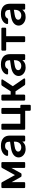

<svg xmlns="http://www.w3.org/2000/svg" viewBox="1731 -2301 692 4194"><g transform="rotate(-90 2077.0 -204.0)"><path d="M88 0Q78 0 72 -6Q66 -12 66 -21V-501Q66 -509 72 -514.5Q78 -520 86 -520H170Q187 -520 196 -503L350 -223L504 -503Q513 -520 530 -520H613Q621 -520 627.5 -514.5Q634 -509 634 -501V-21Q634 -12 628 -6Q622 0 612 0H526Q516 0 510.5 -6Q505 -12 505 -21V-301L398 -105Q393 -95 386.5 -87.5Q380 -80 366 -80H333Q321 -80 314 -87.5Q307 -95 302 -105L195 -297V-21Q195 -12 189 -6Q183 0 174 0Z M920 10Q881 10 847 -2Q813 -14 788.5 -34.5Q764 -55 749.5 -83Q735 -111 735 -143Q735 -178 750 -205.5Q765 -233 792 -254Q819 -275 857 -289Q895 -303 941 -310L1078 -330V-351Q1078 -393 1057 -416Q1036 -439 985 -439Q948 -439 926 -424.5Q904 -410 893 -386Q885 -373 870 -373H791Q769 -373 769 -395Q770 -411 782 -434Q794 -457 820 -478.5Q846 -500 887 -515Q928 -530 986 -530Q1049 -530 1092 -514.5Q1135 -499 1162 -473Q1189 -447 1200.5 -412Q1212 -377 1212 -338V-24Q1212 -13 1205.5 -6.5Q1199 0 1188 0H1107Q1096 0 1089.5 -6.5Q1083 -13 1083 -24V-63Q1063 -35 1024 -12.5Q985 10 920 10ZM954 -85Q980 -85 1003 -93.5Q1026 -102 1043 -119.5Q1060 -137 1070 -163.5Q1080 -190 1080 -226V-247L979 -231Q919 -222 891 -202Q863 -182 863 -153Q863 -136 870.5 -123.5Q878 -111 891 -102.5Q904 -94 920 -89.5Q936 -85 954 -85Z M1778 122Q1767 122 1760.5 115.5Q1754 109 1754 98V0H1364Q1354 0 1347 -6.5Q1340 -13 1340 -24V-496Q1340 -507 1347 -513.5Q1354 -520 1364 -520H1447Q1458 -520 1464.5 -513.5Q1471 -507 1471 -496V-106H1685V-496Q1685 -507 1692 -513.5Q1699 -520 1709 -520H1792Q1803 -520 1809.5 -513.5Q1816 -507 1816 -496V-106H1861Q1872 -106 1878.5 -99Q1885 -92 1885 -82V98Q1885 109 1878.5 115.5Q1872 122 1861 122Z M2001 0Q1991 0 1984 -6.5Q1977 -13 1977 -24V-496Q1977 -507 1984 -513.5Q1991 -520 2001 -520H2083Q2093 -520 2100 -513.5Q2107 -507 2107 -496V-317H2179L2301 -504Q2306 -510 2312 -515Q2318 -520 2329 -520H2418Q2440 -520 2440 -502Q2440 -496 2435 -489L2291 -270L2457 -31Q2461 -26 2461 -18Q2461 -10 2455 -5Q2449 0 2440 0H2339Q2329 0 2322.5 -4Q2316 -8 2311 -15L2179 -211H2107V-24Q2107 -13 2100 -6.5Q2093 0 2083 0Z M2699 10Q2660 10 2626 -2Q2592 -14 2567.5 -34.5Q2543 -55 2528.5 -83Q2514 -111 2514 -143Q2514 -178 2529 -205.5Q2544 -233 2571 -254Q2598 -275 2636 -289Q2674 -303 2720 -310L2857 -330V-351Q2857 -393 2836 -416Q2815 -439 2764 -439Q2727 -439 2705 -424.5Q2683 -410 2672 -386Q2664 -373 2649 -373H2570Q2548 -373 2548 -395Q2549 -411 2561 -434Q2573 -457 2599 -478.5Q2625 -500 2666 -515Q2707 -530 2765 -530Q2828 -530 2871 -514.5Q2914 -499 2941 -473Q2968 -447 2979.5 -412Q2991 -377 2991 -338V-24Q2991 -13 2984.5 -6.5Q2978 0 2967 0H2886Q2875 0 2868.5 -6.5Q2862 -13 2862 -24V-63Q2842 -35 2803 -12.5Q2764 10 2699 10ZM2733 -85Q2759 -85 2782 -93.5Q2805 -102 2822 -119.5Q2839 -137 2849 -163.5Q2859 -190 2859 -226V-247L2758 -231Q2698 -222 2670 -202Q2642 -182 2642 -153Q2642 -136 2649.5 -123.5Q2657 -111 2670 -102.5Q2683 -94 2699 -89.5Q2715 -85 2733 -85Z M3278 0Q3267 0 3260.5 -6.5Q3254 -13 3254 -24V-415H3091Q3080 -415 3073.5 -421.5Q3067 -428 3067 -439V-496Q3067 -507 3073.5 -513.5Q3080 -520 3091 -520H3546Q3556 -520 3563 -513.5Q3570 -507 3570 -496V-439Q3570 -428 3563 -421.5Q3556 -415 3546 -415H3383V-24Q3383 -13 3376.5 -6.5Q3370 0 3359 0Z M3800 10Q3761 10 3727 -2Q3693 -14 3668.5 -34.5Q3644 -55 3629.5 -83Q3615 -111 3615 -143Q3615 -178 3630 -205.5Q3645 -233 3672 -254Q3699 -275 3737 -289Q3775 -303 3821 -310L3958 -330V-351Q3958 -393 3937 -416Q3916 -439 3865 -439Q3828 -439 3806 -424.5Q3784 -410 3773 -386Q3765 -373 3750 -373H3671Q3649 -373 3649 -395Q3650 -411 3662 -434Q3674 -457 3700 -478.5Q3726 -500 3767 -515Q3808 -530 3866 -530Q3929 -530 3972 -514.5Q4015 -499 4042 -473Q4069 -447 4080.5 -412Q4092 -377 4092 -338V-24Q4092 -13 4085.5 -6.5Q4079 0 4068 0H3987Q3976 0 3969.5 -6.5Q3963 -13 3963 -24V-63Q3943 -35 3904 -12.5Q3865 10 3800 10ZM3834 -85Q3860 -85 3883 -93.5Q3906 -102 3923 -119.5Q3940 -137 3950 -163.5Q3960 -190 3960 -226V-247L3859 -231Q3799 -222 3771 -202Q3743 -182 3743 -153Q3743 -136 3750.5 -123.5Q3758 -111 3771 -102.5Q3784 -94 3800 -89.5Q3816 -85 3834 -85Z"/></g></svg>

Font: Fz Rubik Med
Style: Regular
Weight: 500
Designer: Hubert and Fischer
Foundry: Hubert and Fischer
Version: Vit hóa bi FontZin.com